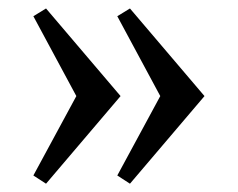

<svg xmlns="http://www.w3.org/2000/svg" viewBox="-20 -528 567 458"><path d="M267.6 -298.8 89.8 -507.8 59.6 -489.3 162.1 -298.8 59.6 -109.4 89.8 -89.8ZM467.8 -298.8 290 -507.8 259.8 -489.3 362.3 -298.8 259.8 -109.4 290 -89.8Z"/></svg>

Font: TriodPostnaja
Style: Medium
Weight: 500
Version: 20110805; ttfautohint (v0.96) -l 8 -r 50 -G 200 -x 14 -w "G"